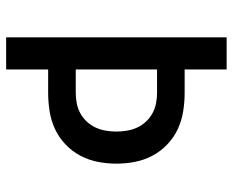

<svg xmlns="http://www.w3.org/2000/svg" viewBox="-88 -688 775 640"><g transform="rotate(90 300.0 -367.5)"><path d="M104 0V-735H211V-595H289Q320 -595 351 -590Q382 -585 410 -572Q438 -559 461 -537Q484 -515 498.5 -487.5Q513 -460 519 -429.5Q525 -399 525 -368Q525 -336 519 -305.5Q513 -275 498.5 -247.5Q484 -220 461 -198Q438 -176 410 -163Q382 -150 351 -145Q320 -140 289 -140H211V0ZM211 -232H289Q307 -232 324.5 -235.5Q342 -239 357.5 -247.5Q373 -256 385 -269Q397 -282 404.5 -298Q412 -314 415 -332Q418 -350 418 -368Q418 -385 415 -403Q412 -421 404.5 -437Q397 -453 385 -466Q373 -479 357.5 -487.5Q342 -496 324.5 -499.5Q307 -503 289 -503H211Z"/></g></svg>

Font: Iosevka SS04 Semibold Extended
Style: Regular
Weight: 600
Width: 7
Monospace: yes
Designer: Belleve Invis
Foundry: Belleve Invis
Version: Version 19.0.0; ttfautohint (v1.8.4)